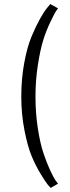

<svg xmlns="http://www.w3.org/2000/svg" viewBox="-20 -748 347 947"><path d="M228 -728 266 -707Q261 -701 254 -689.5Q247 -678 227.5 -637.5Q208 -597 193.5 -551Q179 -505 167 -429Q155 -353 155 -272Q155 -190 166.5 -115.5Q178 -41 194 6.5Q210 54 226.5 90Q243 126 254 142L266 158L230 179Q224 173 214.5 161.5Q205 150 180 109Q155 68 135.5 20.5Q116 -27 100.5 -106Q85 -185 85 -272Q85 -359 99.5 -437.5Q114 -516 135 -566.5Q156 -617 177.5 -655.5Q199 -694 214 -711Z"/></svg>

Font: Arsenal
Style: Regular
Weight: 400
Designer: Andrij Shevchenko
Foundry: Stairsfor.com
Version: Version 1.000